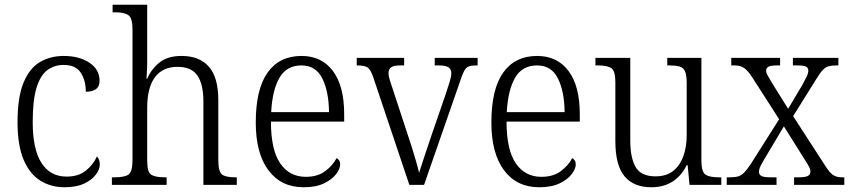

<svg xmlns="http://www.w3.org/2000/svg" viewBox="-20 -780 3584 810"><path d="M252 10Q195 10 150 -18Q105 -46 79.5 -106.5Q54 -167 54 -264Q54 -371 79.5 -432Q105 -493 149 -518.5Q193 -544 249 -544Q314 -544 357 -515.5Q400 -487 400 -440Q400 -415 385 -404Q370 -393 342 -393Q342 -440 321 -473Q300 -506 248 -506Q209 -506 179.5 -484Q150 -462 134 -409.5Q118 -357 118 -265Q118 -150 155 -92.5Q192 -35 261 -35Q311 -35 342 -60Q373 -85 389 -120Q401 -108 401 -86Q401 -66 384.5 -43.5Q368 -21 335 -5.5Q302 10 252 10Z M452 0V-32H464Q505 -32 522 -43.5Q539 -55 539 -105V-656Q539 -704 521.5 -716Q504 -728 469 -728H455V-760H601V-514Q601 -495 599.5 -474.5Q598 -454 598 -448H601Q618 -488 652.5 -516Q687 -544 746 -544Q821 -544 861 -499Q901 -454 901 -356V-105Q901 -56 916.5 -44Q932 -32 972 -32H979V0H838V-353Q838 -424 813 -461Q788 -498 729 -498Q666 -498 633.5 -454Q601 -410 601 -326V-102Q601 -54 618 -43Q635 -32 675 -32H683V0Z M1261 10Q1166 10 1112.5 -61.5Q1059 -133 1059 -263Q1059 -404 1109 -474Q1159 -544 1252 -544Q1337 -544 1384.5 -480.5Q1432 -417 1432 -299V-267H1123Q1123 -148 1162 -91Q1201 -34 1270 -34Q1320 -34 1352 -58Q1384 -82 1400 -113Q1406 -110 1410.5 -103.5Q1415 -97 1415 -86Q1415 -68 1398 -45.5Q1381 -23 1347 -6.5Q1313 10 1261 10ZM1368 -307Q1367 -395 1339.5 -449.5Q1312 -504 1252 -504Q1189 -504 1159 -452Q1129 -400 1124 -307Z M1555 -453Q1544 -486 1531.5 -495Q1519 -504 1485 -504V-536H1685V-504H1669Q1641 -504 1630 -496Q1619 -488 1619 -471Q1619 -460 1624.5 -442Q1630 -424 1636 -407L1700 -212Q1709 -186 1718.5 -155.5Q1728 -125 1736 -97Q1744 -69 1748 -51Q1754 -71 1768 -112.5Q1782 -154 1800 -208L1860 -382Q1871 -415 1877.5 -436.5Q1884 -458 1884 -471Q1884 -488 1872 -496Q1860 -504 1831 -504H1814V-536H1995V-504H1988Q1968 -504 1957 -499.5Q1946 -495 1938.5 -481.5Q1931 -468 1922 -440L1769 0H1707Z M2255 10Q2160 10 2106.5 -61.5Q2053 -133 2053 -263Q2053 -404 2103 -474Q2153 -544 2246 -544Q2331 -544 2378.5 -480.5Q2426 -417 2426 -299V-267H2117Q2117 -148 2156 -91Q2195 -34 2264 -34Q2314 -34 2346 -58Q2378 -82 2394 -113Q2400 -110 2404.5 -103.5Q2409 -97 2409 -86Q2409 -68 2392 -45.5Q2375 -23 2341 -6.5Q2307 10 2255 10ZM2362 -307Q2361 -395 2333.5 -449.5Q2306 -504 2246 -504Q2183 -504 2153 -452Q2123 -400 2118 -307Z M2728 10Q2653 10 2614.5 -36.5Q2576 -83 2576 -185V-434Q2576 -481 2559 -492.5Q2542 -504 2502 -504H2492V-536H2639V-186Q2639 -115 2661.5 -75.5Q2684 -36 2746 -36Q2791 -36 2820 -59Q2849 -82 2863 -121.5Q2877 -161 2877 -210V-428Q2877 -463 2870 -479Q2863 -495 2846.5 -499.5Q2830 -504 2803 -504H2795V-536H2939V-103Q2939 -55 2956 -43.5Q2973 -32 3011 -32H3023V0H2889L2881 -83H2877Q2830 10 2728 10Z M3046 0V-32H3059Q3081 -32 3094.5 -36Q3108 -40 3120 -52.5Q3132 -65 3148 -89L3267 -277L3154 -453Q3135 -482 3119.5 -493Q3104 -504 3079 -504H3065V-536H3271V-504H3260Q3230 -504 3221 -498Q3212 -492 3212 -482Q3212 -473 3219 -461Q3226 -449 3237 -430L3305 -321L3365 -422Q3376 -442 3383 -456.5Q3390 -471 3390 -482Q3390 -495 3379.5 -499.5Q3369 -504 3344 -504H3325V-536H3517V-504H3508Q3488 -504 3475.5 -500.5Q3463 -497 3451 -484.5Q3439 -472 3424 -447L3326 -290L3460 -83Q3479 -52 3494 -42Q3509 -32 3532 -32H3542V0H3330V-32H3350Q3378 -32 3388.5 -38Q3399 -44 3399 -56Q3399 -66 3391.5 -79.5Q3384 -93 3366 -121L3287 -247L3209 -116Q3198 -98 3190 -82.5Q3182 -67 3182 -55Q3182 -43 3192.5 -37.5Q3203 -32 3231 -32H3256V0Z"/></svg>

Font: Noto Serif Hebrew SemiCondensed Light
Style: Regular
Weight: 300
Width: 4
Designer: Monotype Design Team
Foundry: Monotype Imaging Inc.
Version: Version 2.004; ttfautohint (v1.8.4.7-5d5b)